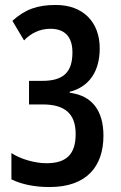

<svg xmlns="http://www.w3.org/2000/svg" viewBox="-20 -744 487 774"><path d="M382 -549C382 -655 315 -724 205 -724C130 -724 81 -706 30 -660L77 -581C104 -610 141 -628 183 -628C240 -628 272 -597 272 -533C272 -452 235 -418 150 -418H97V-323H152C241 -323 285 -286 285 -204C285 -123 249 -86 167 -86C120 -86 62 -103 26 -127V-21C69 0 121 10 180 10C330 10 397 -74 397 -197C397 -298 351 -359 261 -370V-374C340 -394 382 -457 382 -549Z"/></svg>

Font: Noto Sans Display Condensed Medium
Style: Regular
Weight: 500
Width: 3
Designer: Monotype Design Team
Foundry: Monotype Imaging Inc.
Version: Version 1.900